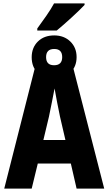

<svg xmlns="http://www.w3.org/2000/svg" viewBox="-20 -1113 640 1133"><path d="M432 0H595L411 -717H187L5 0H167L203 -148H398ZM269 -425Q276 -460 286 -509Q296 -558 302 -591Q307 -559 317 -509.5Q327 -460 334 -425L366 -287H236ZM300 -647Q358 -647 395 -683.5Q432 -720 432 -776Q432 -832 395 -868Q358 -904 300 -904Q240 -904 203.5 -868Q167 -832 167 -775Q167 -717 203.5 -682Q240 -647 300 -647ZM299 -728Q252 -728 252 -776Q252 -824 300 -824Q347 -824 347 -776Q347 -728 299 -728ZM200 -933H315Q355 -966 404.5 -1011.5Q454 -1057 479 -1084V-1093H299Q282 -1061 253.5 -1020Q225 -979 200 -945Z"/></svg>

Font: Noto Sans Mono Extra
Style: Regular
Weight: 800
Designer: Monotype Design Team
Foundry: Monotype Imaging Inc.
Version: Version 1.900